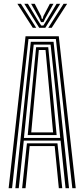

<svg xmlns="http://www.w3.org/2000/svg" viewBox="-20 -991 444 1011"><path d="M25.5 0 114.5 -800H289.5L378.8 0H360.8L274.2 -785.5H130L43.5 0ZM96.5 0 121.8 -236.2H282.5L307.8 0H289.8L268 -222H136.2L114.5 0ZM60.8 0 142.2 -770.8H262L343.5 0H325.2L299 -250.5H105.2L78.8 0ZM106 -264.8H297.2L274.5 -493L246.5 -756.2H157.5L129.2 -493ZM126 -279.8 146.2 -493 170.2 -742.5H234L258.2 -493L278.2 -279.8ZM144.5 -294H259.5L241.5 -493L219.8 -727.8H184.5L162.8 -493ZM71.5 -971H90.2L170.8 -844.5H152.8ZM108 -971H127L180 -882.8L197 -856.5H208.2L225 -882.8L278 -971H297L218.5 -844.5H186.5ZM143.8 -971H163L196.5 -906L200 -892H205.2L208.5 -906L242.5 -971H261.5L219.5 -896.2L209 -874.5H196.2L185.8 -896.2ZM314.8 -971H333.5L252.2 -844.5H234.2Z"/></svg>

Font: Big Shoulders Inline Text Thin Medium
Style: Regular
Weight: 500
Version: Version 2.002